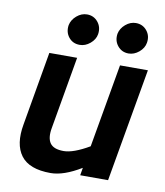

<svg xmlns="http://www.w3.org/2000/svg" viewBox="-86 -833 786 917"><g transform="rotate(10 307.0 -374.0)"><path d="M252 -612.8Q218.3 -612.8 198.5 -637.5Q178.7 -662.1 184.1 -696.8Q189.5 -723.1 212.4 -742.7Q235.4 -762.2 262.2 -762.2Q294.9 -762.2 315.2 -737.5Q335.4 -712.9 330.1 -678.2Q325.7 -651.9 302.2 -632.3Q278.8 -612.8 252 -612.8ZM488.8 -612.8Q456.1 -612.8 435.8 -637.5Q415.5 -662.1 420.9 -696.8Q426.3 -723.1 449.2 -742.7Q472.2 -762.2 499 -762.2Q532.2 -762.2 552.5 -737.3Q572.8 -712.4 566.9 -678.2Q562.5 -651.9 539.1 -632.3Q515.6 -612.8 488.8 -612.8ZM459 -549.8H594.2L498 0H362.8L369.1 -37.1Q284.7 14.2 221.2 14.2Q117.7 14.2 77.1 -39.8Q36.6 -93.8 54.2 -191.9L116.2 -549.8H251L189.9 -198.2Q181.2 -149.4 198.5 -124.8Q215.8 -100.1 264.2 -100.1Q311.5 -100.1 388.2 -145Z"/></g></svg>

Font: Stilu SemiBold
Style: Italic
Weight: 600
Italic angle: -10°
Designer: Genilson Lima Santos
Foundry: Genilson Lima Santos
Version: Version 1.200;PS 001.200;hotconv 1.0.88;makeotf.lib2.5.64775